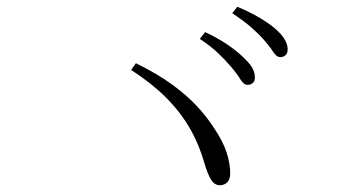

<svg xmlns="http://www.w3.org/2000/svg" viewBox="-20 -726 1040 568"><path d="M712 -475Q701 -475 691 -491.5Q681 -508 664 -528Q648 -547 625.5 -568.5Q603 -590 571 -611L587 -631Q625 -613 651.5 -595Q678 -577 696 -560Q716 -542 725 -527.5Q734 -513 734 -497Q734 -486 728 -480.5Q722 -475 712 -475ZM631 -178Q615 -178 605 -193.5Q595 -209 585 -242Q568 -302 539.5 -350Q511 -398 469 -439.5Q427 -481 368 -519L382 -539Q447 -507 490.5 -475Q534 -443 563.5 -411Q593 -379 614 -346Q639 -309 650 -276Q661 -243 661 -213Q661 -195 652 -186.5Q643 -178 631 -178ZM809 -557Q798 -557 787.5 -573.5Q777 -590 760 -609Q742 -629 721 -647Q700 -665 667 -687L682 -706Q720 -690 747 -674Q774 -658 792 -643Q812 -626 821.5 -610.5Q831 -595 831 -580Q831 -568 824.5 -562.5Q818 -557 809 -557Z"/></svg>

Font: Noto Serif JP ExtraLight
Style: Regular
Weight: 200
Designer: Ryoko NISHIZUKA  (kana & ideographs); Frank Grießhammer (Latin, Greek & Cyrillic); Wenlong ZHANG  (bopomofo); Sandoll Co
Foundry: Adobe
Version: Version 2.002-H1;hotconv 1.1.0;makeotfexe 2.6.0